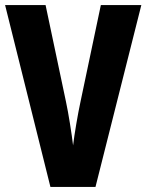

<svg xmlns="http://www.w3.org/2000/svg" viewBox="-20 -734 575 754"><path d="M535 -714H376L296 -334C286 -288 272 -206 267 -163C262 -206 249 -289 239 -335L159 -714H0L178 0H355Z"/></svg>

Font: Noto Sans Arabic UI XCn XBd
Style: Regular
Weight: 800
Width: 2
Designer: Monotype Design Team, Nadine Chahine and Nizar Qandah
Foundry: Monotype Imaging Inc.
Version: Version 2.010